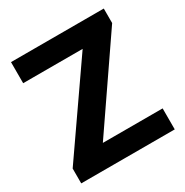

<svg xmlns="http://www.w3.org/2000/svg" viewBox="-164 -843 937 974"><g transform="rotate(-30 304.0 -355.5)"><path d="M582 -123V0H72.8V-123ZM576.7 -626 147.5 0H34.2V-86.9L467.3 -710.9H576.7ZM523.9 -710.9V-587.4H33.2V-710.9Z"/></g></svg>

Font: Roboto ExtraBold
Style: Regular
Weight: 800
Designer: Christian Robertson
Foundry: Google
Version: Version 3.009; 2024